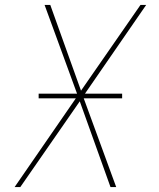

<svg xmlns="http://www.w3.org/2000/svg" viewBox="-20 -755 640 775"><path d="M39 0 286 -358H136V-377H291L160 -735H183L307 -389L547 -735H570L323 -377H473V-358H318L449 0H426L302 -346L62 0Z"/></svg>

Font: Iosevka Aile Thin Oblique
Style: Regular
Weight: 100
Italic angle: -9°
Designer: Belleve Invis
Foundry: Belleve Invis
Version: Version 31.1.0; ttfautohint (v1.8.4)